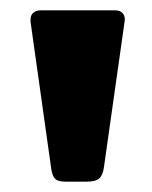

<svg xmlns="http://www.w3.org/2000/svg" viewBox="-20 -762 293 371"><path d="M181 -440Q179 -424 172 -417.5Q165 -411 148 -411H106Q92 -411 86.5 -416.5Q81 -422 79 -436L39 -720V-724Q39 -733 44.5 -737.5Q50 -742 58 -742H203Q212 -742 217 -736.5Q222 -731 221 -722Z"/></svg>

Font: Libre Franklin Black
Style: Regular
Weight: 900
Designer: Pablo Impallari, Rodrigo Fuenzalida
Foundry: Impallari Type
Version: Version 1.002; ttfautohint (v1.5)